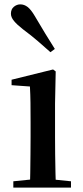

<svg xmlns="http://www.w3.org/2000/svg" viewBox="-20 -859 382 879"><path d="M41 0V-29L149 -40H198L305 -29V0ZM117 0Q118 -25 118.5 -66.5Q119 -108 119.5 -153Q120 -198 120 -232V-300Q120 -350 119.5 -388.5Q119 -427 117 -463L33 -469V-494L223 -541L235 -532L232 -385V-232Q232 -198 232.5 -153Q233 -108 234 -66.5Q235 -25 236 0ZM231 -635 211 -620Q183 -645 153.5 -670.5Q124 -696 85 -725Q58 -746 44 -763Q30 -780 30 -796Q30 -817 43.5 -828Q57 -839 73 -839Q91 -839 106.5 -827Q122 -815 139 -786Q166 -740 188 -704Q210 -668 231 -635Z"/></svg>

Font: Noto Serif JP ExtraLight SemiBold
Style: Regular
Weight: 600
Version: Version 2.003-H1;hotconv 1.1.1;makeotfexe 2.6.0